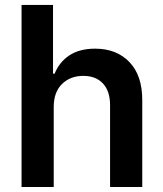

<svg xmlns="http://www.w3.org/2000/svg" viewBox="-20 -747 653 767"><path d="M194.6 -319.6V0H66.1V-727.3H191.8V-452.8H198.2Q217 -499.3 257.3 -525.9Q297.6 -552.6 360.4 -552.6Q445.3 -552.6 496.8 -499.3Q548.3 -446 548.3 -347.3V0H419.7V-327.4Q419.7 -382.5 391.5 -413.2Q363.3 -443.9 312.5 -443.9Q261 -443.9 227.8 -411.4Q194.6 -378.9 194.6 -319.6Z"/></svg>

Font: Inter Zeller Semi Bold
Style: Regular
Weight: 600
Designer: Rasmus Andersson; Joe Bland
Foundry: zeller
Version: Version 3.015;git-dec3a8cb1